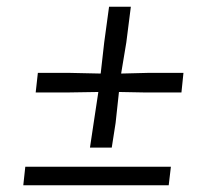

<svg xmlns="http://www.w3.org/2000/svg" viewBox="-20 -553 644 573"><path d="M248.5 -112.5 259.5 -186 273.5 -278.5 179.5 -277H86.5L93 -335.5H187.5L280.5 -333.5L291 -426.5L305.5 -533H370.5L357 -426.5L341.5 -333.5L422 -335.5H527.5L521.5 -277H414L335 -278.5L325 -186L313.5 -112.5ZM49.5 0 55.5 -55.5H490L483.5 0Z"/></svg>

Font: Merriweather 72pt
Style: Italic
Weight: 400
Italic angle: -7.8°
Version: Version 2.101